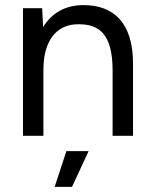

<svg xmlns="http://www.w3.org/2000/svg" viewBox="-20 -532 598 752"><path d="M70 0H150V-259C150 -372 201 -438 288 -437C364 -437 421 -404 421 -256V0H501V-280C502 -445 423 -512 307 -512C236 -512 182 -481 149 -426L145 -500H70ZM194 200H262L327 60H240Z"/></svg>

Font: HB Figtree Prototype
Style: Regular
Weight: 400
Designer: Alfredo Marco Pradil
Foundry: Hanken Design Co.®
Version: Version 1.002;Glyphs 3.2 (3228)